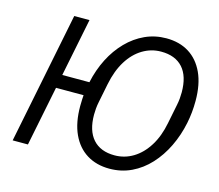

<svg xmlns="http://www.w3.org/2000/svg" viewBox="-102 -841 1125 985"><g transform="rotate(15 460.0 -349.0)"><path d="M555 12Q486 12 435 -19.5Q384 -51 356 -111.5Q328 -172 328 -260Q328 -278 329 -297Q330 -316 332 -343L370 -318H184L120 0H39L179 -698H260L198 -390H342Q357 -459 386.5 -517Q416 -575 458.5 -618.5Q501 -662 553.5 -686Q606 -710 666 -710Q736 -710 786.5 -678.5Q837 -647 865 -586.5Q893 -526 893 -438Q893 -407 890 -377Q887 -347 881 -318Q867 -250 838 -190Q809 -130 767 -84.5Q725 -39 671.5 -13.5Q618 12 555 12ZM563 -61Q616 -61 661.5 -88.5Q707 -116 739.5 -168Q772 -220 786 -293L806 -393Q810 -412 811.5 -429.5Q813 -447 813 -462Q813 -548 773 -592.5Q733 -637 658 -637Q605 -637 559.5 -609.5Q514 -582 482 -530.5Q450 -479 435 -405L415 -305Q411 -286 409.5 -268.5Q408 -251 408 -236Q408 -151 448 -106Q488 -61 563 -61Z"/></g></svg>

Font: IBM Plex Sans
Style: Italic
Weight: 400
Italic angle: -11.31°
Designer: Mike Abbink, Paul van der Laan, Pieter van Rosmalen
Foundry: Bold Monday
Version: Version 3.201